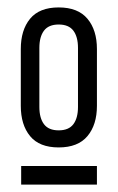

<svg xmlns="http://www.w3.org/2000/svg" viewBox="-20 -725 317 517"><path d="M138 -705C103.3 -705 77.7 -694.8 61 -674.5C44.3 -654.2 36 -627 36 -593V-440C36 -406 44.3 -378.8 61 -358.5C77.7 -338.2 103.3 -328 138 -328C172.7 -328 198.5 -338.2 215.5 -358.5C232.5 -378.8 241 -406 241 -440V-593C241 -627 232.5 -654.2 215.5 -674.5C198.5 -694.8 172.7 -705 138 -705ZM138 -659C156 -659 169.2 -653.5 177.5 -642.5C185.8 -631.5 190 -616 190 -596V-437C190 -417 185.8 -401.5 177.5 -390.5C169.2 -379.5 156 -374 138 -374C120 -374 106.8 -379.5 98.5 -390.5C90.2 -401.5 86 -417 86 -437V-596C86 -616 90.2 -631.5 98.5 -642.5C106.8 -653.5 120 -659 138 -659ZM241 -278H37V-228H241Z"/></svg>

Font: SVN-Bebas Neue
Style: Regular
Weight: 400
Designer: Ryoichi Tsunekawa
Foundry: Ryoichi Tsunekawa
Version: Version 001.003